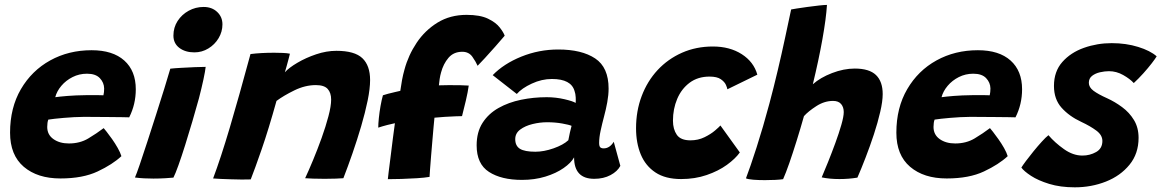

<svg xmlns="http://www.w3.org/2000/svg" viewBox="-20 -742 4846 801"><path d="M486.5 -90.5Q449.5 -56 387.5 -26.8Q325.5 2.5 232 2.5Q136.5 2.5 79.2 -46.2Q22 -95 22 -188.5Q22 -292.5 67.2 -370Q112.5 -447.5 189.5 -490Q266.5 -532.5 362 -532.5Q450.5 -532.5 498.5 -489.5Q546.5 -446.5 546.5 -369.5Q546.5 -307 519 -252.5Q512.5 -253 487.8 -253.2Q463 -253.5 431.8 -253.8Q400.5 -254 372.5 -254.2Q344.5 -254.5 331 -254.5Q288.5 -254 246 -250.2Q203.5 -246.5 181.5 -243Q177 -231 177 -212.5Q177 -180 202.8 -161.8Q228.5 -143.5 267.5 -143.5Q313.5 -143.5 348.5 -164.5Q383.5 -185.5 412.5 -207.5Q415 -205 425 -192.2Q435 -179.5 447.8 -161.5Q460.5 -143.5 471.2 -124.5Q482 -105.5 486.5 -90.5ZM210.5 -336.5Q228 -339 261.8 -341.8Q295.5 -344.5 338 -345Q362.5 -345.5 384 -345.2Q405.5 -345 411.5 -344.5Q413 -351 413.8 -358.2Q414.5 -365.5 414.5 -373Q414 -397.5 396.5 -416Q379 -434.5 343 -434.5Q310.5 -434.5 282.8 -420.5Q255 -406.5 236 -384Q217 -361.5 210.5 -336.5Z M791 -523.5Q753 -523.5 728.2 -542.2Q703.5 -561 703.5 -593.5Q703.5 -627.5 721 -654.5Q738.5 -681.5 767.2 -697.2Q796 -713 829.5 -713Q864 -713 886 -692.2Q908 -671.5 908 -640.5Q908 -609.5 892 -582.8Q876 -556 849.2 -539.8Q822.5 -523.5 791 -523.5ZM703.5 -1Q694.5 0 670.2 1.5Q646 3 620 3Q600.5 3 581 2Q561.5 1 543 -1.5Q549 -14.5 562.8 -54.8Q576.5 -95 594.5 -150.2Q612.5 -205.5 631.2 -264Q650 -322.5 665.8 -373.5Q681.5 -424.5 690.5 -455.5Q708 -457.5 736 -459Q764 -460.5 792 -461.8Q820 -463 838 -463Q836.5 -447 828.8 -410.8Q821 -374.5 810 -332Q797.5 -286.5 782.5 -235.5Q767.5 -184.5 752.5 -136.8Q737.5 -89 724.5 -52.8Q711.5 -16.5 703.5 -1Z M1026 6.5Q1010.5 7 988.5 7Q966.5 7 944 6Q926 5.5 902 4.5Q878 3.5 869 2.5Q900.5 -81 938.8 -210Q977 -339 1025 -516.5Q1068.5 -522 1124 -522Q1142.5 -522 1159.8 -521.2Q1177 -520.5 1189.5 -518Q1188.5 -513.5 1184.8 -499.2Q1181 -485 1176.5 -468.5Q1172 -452 1168.5 -440.5Q1185.5 -459.5 1220.8 -480.2Q1256 -501 1299 -515.5Q1342 -530 1383.5 -530Q1459.5 -530 1491.8 -499.2Q1524 -468.5 1524 -408Q1524 -372.5 1513.8 -322.5Q1503.5 -272.5 1486.8 -215.5Q1470 -158.5 1450.5 -102.2Q1431 -46 1412.5 1.5Q1402 2.5 1380.2 3.2Q1358.5 4 1334.5 4Q1309 4 1286.2 3.2Q1263.5 2.5 1253 1.5Q1267.5 -29.5 1286 -74Q1304.5 -118.5 1321.8 -166.5Q1339 -214.5 1350.2 -257Q1361.5 -299.5 1361.5 -326.5Q1361.5 -355 1347 -371Q1332.5 -387 1297.5 -387Q1253 -387 1208 -365Q1163 -343 1133.5 -321Q1100.5 -202.5 1071.5 -118.8Q1042.5 -35 1026 6.5Z M1598 5.5Q1598 2 1601.5 -25.2Q1605 -52.5 1609.8 -90.5Q1614.5 -128.5 1619.2 -166Q1624 -203.5 1627.5 -228Q1616.5 -226 1595.5 -220.5Q1574.5 -215 1558 -209.5Q1558 -225 1560.5 -249.5Q1563 -274 1567.5 -299.5Q1572 -325 1577.5 -344.5Q1584 -347 1598.8 -350.8Q1613.5 -354.5 1628.2 -358Q1643 -361.5 1650 -363Q1653 -385 1657.2 -408Q1661.5 -431 1667.5 -452Q1683.5 -511.5 1718.2 -563.5Q1753 -615.5 1805.5 -647.8Q1858 -680 1926.5 -680Q1983 -680 2016 -664Q2049 -648 2065 -627.2Q2081 -606.5 2085.5 -593Q2069.5 -574 2046.5 -548Q2023.5 -522 2002.8 -499.5Q1982 -477 1972.5 -467.5Q1965.5 -484 1950.8 -505Q1936 -526 1908.5 -526Q1872.5 -526 1851 -500.8Q1829.5 -475.5 1820 -439.5Q1816.5 -427.5 1814.2 -412.5Q1812 -397.5 1811 -386Q1827 -386.5 1852 -386.8Q1877 -387 1900.5 -386.5Q1924 -386 1935.5 -385Q1932 -358.5 1923.5 -322.5Q1915 -286.5 1907.5 -257.5Q1902.5 -257.5 1881.5 -256.8Q1860.5 -256 1835.5 -254.5Q1810.5 -253 1792.5 -251Q1791 -238.5 1788.8 -212.5Q1786.5 -186.5 1783.8 -154.8Q1781 -123 1778.5 -92Q1776 -61 1774.2 -37Q1772.5 -13 1772 -4Q1751 -0.5 1719.5 1.5Q1688 3.5 1655.5 4.5Q1623 5.5 1598 5.5Z M2157.5 8.5Q2071.5 8.5 2020 -24.8Q1968.5 -58 1968.5 -135.5Q1968.5 -191 1993.2 -229.5Q2018 -268 2059.8 -291.5Q2101.5 -315 2153.8 -325.8Q2206 -336.5 2260.5 -336.5Q2299 -336.5 2335.2 -328Q2371.5 -319.5 2381.5 -312.5Q2382.5 -321 2381.8 -336Q2381 -351 2377 -362Q2363 -412.5 2282.5 -412.5Q2240 -412.5 2198.5 -393.2Q2157 -374 2136 -350L2035.5 -428.5Q2081.5 -476 2155 -505.8Q2228.5 -535.5 2309 -535.5Q2407 -535.5 2463 -498.2Q2519 -461 2519 -372.5Q2519 -346 2513.5 -315.8Q2508 -285.5 2500 -256Q2492 -226 2485.8 -197.2Q2479.5 -168.5 2479.5 -146Q2479.5 -132 2484.2 -127.5Q2489 -123 2498.5 -123Q2523.5 -123 2540.5 -150.5L2568 -50Q2556 -27 2527 -11.5Q2498 4 2459 4Q2375 4 2375 -85.5Q2362.5 -62.5 2331.2 -40.8Q2300 -19 2255.2 -5.2Q2210.5 8.5 2157.5 8.5ZM2213.5 -109Q2249 -109 2289.5 -123.2Q2330 -137.5 2351 -157Q2354 -172.5 2357.5 -188.8Q2361 -205 2364.5 -217Q2354.5 -221.5 2325.2 -226.8Q2296 -232 2262.5 -232Q2232.5 -232 2201.8 -224.5Q2171 -217 2150.2 -201.5Q2129.5 -186 2129.5 -161.5Q2129.5 -133.5 2149.2 -121.2Q2169 -109 2213.5 -109Z M3066.5 -106Q3048 -80 3012.5 -54.2Q2977 -28.5 2928.2 -11.8Q2879.5 5 2821.5 5Q2756 5 2714.5 -22.5Q2673 -50 2653.2 -97.8Q2633.5 -145.5 2633.5 -207Q2633.5 -279 2657 -341.2Q2680.5 -403.5 2723.5 -449.8Q2766.5 -496 2825.2 -522Q2884 -548 2954 -548Q3024.5 -548 3074.5 -516Q3124.5 -484 3139.5 -430.5L3014.5 -369.5Q3014 -375 3008.5 -387.8Q3003 -400.5 2987.2 -411.5Q2971.5 -422.5 2940 -422.5Q2891.5 -422.5 2857.2 -397Q2823 -371.5 2805.2 -329.5Q2787.5 -287.5 2787.5 -238.5Q2787.5 -203 2803.5 -179.8Q2819.5 -156.5 2860.5 -156.5Q2892.5 -156.5 2919 -169.5Q2945.5 -182.5 2963 -197.5Q2980.5 -212.5 2985.5 -218.5Z M3247 5.5Q3234.5 7.5 3213.8 8.5Q3193 9.5 3171 9.5Q3144.5 9.5 3122.8 7.8Q3101 6 3092 2Q3109.5 -43.5 3136.5 -127.5Q3163.5 -211.5 3190 -310.5Q3208 -378 3224.5 -447.8Q3241 -517.5 3255 -583Q3269 -648.5 3280.5 -702.5Q3284.5 -703.5 3303.8 -706.5Q3323 -709.5 3348.2 -713Q3373.5 -716.5 3396.5 -719Q3419.5 -721.5 3430 -721.5Q3426.5 -665 3411 -578.2Q3395.5 -491.5 3371 -390.5Q3402.5 -418.5 3451.2 -437.2Q3500 -456 3546 -456Q3606.5 -456 3634.5 -429Q3662.5 -402 3662.5 -349.5Q3662.5 -319.5 3652.2 -275.2Q3642 -231 3625.8 -181.5Q3609.5 -132 3591.2 -84.8Q3573 -37.5 3557 -1Q3521 5 3482 5Q3440.5 5 3408 -2Q3419 -27.5 3434.5 -66Q3450 -104.5 3465 -145.5Q3480 -186.5 3490 -221.2Q3500 -256 3500 -274.5Q3500 -295 3489 -308Q3478 -321 3455.5 -321Q3419.5 -321 3386 -299.5Q3352.5 -278 3334 -257.5Q3319.5 -206 3303.5 -154.8Q3287.5 -103.5 3272.8 -61.2Q3258 -19 3247 5.5Z M4184 -90.5Q4147 -56 4085 -26.8Q4023 2.5 3929.5 2.5Q3834 2.5 3776.8 -46.2Q3719.5 -95 3719.5 -188.5Q3719.5 -292.5 3764.8 -370Q3810 -447.5 3887 -490Q3964 -532.5 4059.5 -532.5Q4148 -532.5 4196 -489.5Q4244 -446.5 4244 -369.5Q4244 -307 4216.5 -252.5Q4210 -253 4185.2 -253.2Q4160.5 -253.5 4129.2 -253.8Q4098 -254 4070 -254.2Q4042 -254.5 4028.5 -254.5Q3986 -254 3943.5 -250.2Q3901 -246.5 3879 -243Q3874.5 -231 3874.5 -212.5Q3874.5 -180 3900.2 -161.8Q3926 -143.5 3965 -143.5Q4011 -143.5 4046 -164.5Q4081 -185.5 4110 -207.5Q4112.5 -205 4122.5 -192.2Q4132.5 -179.5 4145.2 -161.5Q4158 -143.5 4168.8 -124.5Q4179.5 -105.5 4184 -90.5ZM3908 -336.5Q3925.5 -339 3959.2 -341.8Q3993 -344.5 4035.5 -345Q4060 -345.5 4081.5 -345.2Q4103 -345 4109 -344.5Q4110.5 -351 4111.2 -358.2Q4112 -365.5 4112 -373Q4111.5 -397.5 4094 -416Q4076.5 -434.5 4040.5 -434.5Q4008 -434.5 3980.2 -420.5Q3952.5 -406.5 3933.5 -384Q3914.5 -361.5 3908 -336.5Z M4464 39.5Q4403.5 39.5 4357.2 25.2Q4311 11 4281.2 -8.5Q4251.5 -28 4241 -43Q4246.5 -52 4260.2 -70.5Q4274 -89 4291.5 -110.5Q4309 -132 4325.8 -150.5Q4342.5 -169 4354 -178Q4381 -146.5 4418.8 -119.8Q4456.5 -93 4495.5 -93Q4527 -93 4553 -107.8Q4579 -122.5 4579 -154Q4579 -178.5 4553.8 -197.2Q4528.5 -216 4491 -233.5Q4440.5 -257 4408.8 -292.5Q4377 -328 4377 -383.5Q4377 -444 4412 -483.5Q4447 -523 4502.2 -542.5Q4557.5 -562 4618 -562Q4678 -562 4728.5 -546.2Q4779 -530.5 4805.5 -507Q4800 -497.5 4785 -478Q4770 -458.5 4750 -436.2Q4730 -414 4710 -395.5Q4694 -413 4665.8 -429Q4637.5 -445 4606.5 -445Q4588.5 -445 4569 -440.5Q4549.5 -436 4536 -425.5Q4522.5 -415 4522.5 -396.5Q4522.5 -378 4541.8 -363.5Q4561 -349 4599 -332Q4631 -317.5 4661.2 -295.2Q4691.5 -273 4710.8 -241.2Q4730 -209.5 4730 -167Q4730 -101 4692.2 -54.8Q4654.5 -8.5 4593.8 15.5Q4533 39.5 4464 39.5Z"/></svg>

Font: Grandstander
Style: Bold Italic
Weight: 700
Italic angle: -15°
Designer: Tyler Finck
Foundry: Etcetera Type Co
Version: Version 1.200; ttfautohint (v1.8.3)